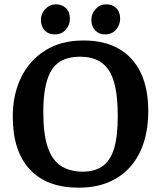

<svg xmlns="http://www.w3.org/2000/svg" viewBox="-20 -851 743 887"><path d="M343 16Q196 16 117.5 -68.5Q39 -153 39 -313Q39 -414 77.5 -493Q116 -572 189 -618Q262 -664 366 -664Q462 -664 528.5 -626Q595 -588 630 -515.5Q665 -443 665 -336Q665 -260 645 -195.5Q625 -131 584.5 -83.5Q544 -36 483.5 -10Q423 16 343 16ZM363 -58Q418 -58 454 -83.5Q490 -109 507 -165Q524 -221 524 -313Q524 -393 513 -446.5Q502 -500 479.5 -531Q457 -562 424.5 -575.5Q392 -589 350 -589Q320 -589 293.5 -582Q267 -575 246 -558.5Q225 -542 210.5 -513Q196 -484 188 -439.5Q180 -395 180 -333Q180 -233 200 -172.5Q220 -112 261 -85Q302 -58 363 -58ZM465 -692Q438 -692 420 -710.5Q402 -729 402 -759Q402 -788 422 -809.5Q442 -831 471 -831Q499 -831 517 -813.5Q535 -796 535 -765Q535 -736 516 -714Q497 -692 465 -692ZM232 -692Q204 -692 186.5 -710.5Q169 -729 169 -759Q169 -788 189.5 -809.5Q210 -831 239 -831Q266 -831 284.5 -813.5Q303 -796 303 -765Q303 -736 284 -714Q265 -692 232 -692Z"/></svg>

Font: Faustina SemiBold
Style: Regular
Weight: 600
Designer: Alfonso Garcia
Foundry: http://www.omnibus-type.com
Version: Version 1.200